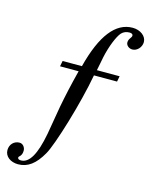

<svg xmlns="http://www.w3.org/2000/svg" viewBox="-189 -788 810 1028"><g transform="rotate(15 216.0 -273.5)"><path d="M100 -437 94 -406H197C176 -324 162 -260 150 -197C141 -146 128 -69 123 -39C101 78 68 135 22 135C10 135 4 131 4 123C4 116 23 112 23 81C23 63 10 45 -9 45C-39 45 -62 68 -62 100C-62 135 -30 159 12 159C65 159 106 129 144 62C177 5 253 -245 282 -406H410L416 -437H290C296 -464 300 -489 305 -513C318 -574 343 -637 363 -659C374 -671 390 -677 407 -677C419 -677 426 -672 426 -665C426 -652 409 -645 409 -623C409 -607 425 -593 444 -593C471 -593 494 -619 494 -647C494 -680 460 -706 417 -706C323 -706 253 -617 207 -437Z"/></g></svg>

Font: XITS
Style: Italic
Weight: 400
Italic angle: -16.33°
Designer: MicroPress Inc., with final additions and corrections provided by Coen Hoffman, Elsevier (retired)
Version: Version 1.302